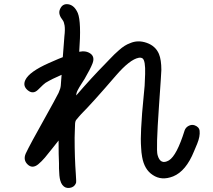

<svg xmlns="http://www.w3.org/2000/svg" viewBox="-20 -851 1040 936"><path d="M928.7 -240.2Q939.5 -236.3 945.8 -229.5Q952.1 -222.7 953.1 -212.9Q956.1 -186.5 941.4 -150.4Q925.8 -114.3 925.8 -113.3Q886.7 -16.6 824.2 8.8Q767.6 31.2 724.6 2Q683.6 -24.4 672.9 -85.9Q668.9 -107.4 668 -130.9Q665 -170.9 668 -224.6Q671.9 -300.8 679.7 -375Q683.6 -415 685.1 -433.1Q686.5 -451.2 687.5 -490.2Q689.5 -555.7 674.8 -566.4Q667 -571.3 656.2 -569.3Q613.3 -561.5 544.9 -482.4Q431.6 -350.6 376 -294.9Q372.1 -291 363.8 -281.2Q355.5 -271.5 351.6 -266.6Q345.7 -259.8 345.7 -240.2Q345.7 -230.5 344.7 -210Q343.8 -189.5 343.8 -179.7Q343.8 -81.1 349.6 -2.9Q352.5 36.1 350.6 41Q342.8 61.5 320.3 64.9Q297.9 68.4 284.2 50.8Q277.3 42 273.4 27.3Q268.6 9.8 267.6 -30.3Q267.6 -52.7 267.6 -54.7Q265.6 -91.8 265.6 -166Q255.9 -154.3 235.8 -128.4Q215.8 -102.5 199.2 -83Q182.6 -63.5 166 -49.8Q137.7 -27.3 114.7 -49.3Q91.8 -71.3 105.5 -102.5Q125 -144.5 205.1 -287.1Q245.1 -358.4 265.6 -398.4Q275.4 -419.9 276.4 -434.6Q277.3 -443.4 278.3 -460.9Q279.3 -478.5 280.3 -486.3Q234.4 -466.8 202.1 -447.3Q195.3 -443.4 166 -414.1Q141.6 -389.6 115.7 -410.6Q89.8 -431.6 103.5 -460.9Q122.1 -501 218.8 -543.9Q276.4 -569.3 286.1 -572.3L292 -648.4Q293.9 -671.9 293.9 -673.8Q297.9 -707 294.9 -726.6Q292 -744.1 286.1 -752Q262.7 -781.2 271.5 -803.7Q283.2 -835 313.5 -830.1Q342.8 -825.2 359.4 -787.1Q377 -743.2 366.2 -598.6Q399.4 -605.5 421.4 -589.4Q443.4 -573.2 430.7 -541Q420.9 -515.6 392.6 -466.8Q388.7 -460 377.4 -442.9Q366.2 -425.8 358.9 -411.6Q351.6 -397.5 351.6 -385.7Q425.8 -471.7 492.2 -539.1Q496.1 -543 513.2 -561Q530.3 -579.1 537.6 -585.9Q544.9 -592.8 559.6 -606Q574.2 -619.1 587.4 -627.4Q600.6 -635.7 614.3 -640.6Q652.3 -657.2 695.3 -642.1Q738.3 -627 754.9 -587.9Q766.6 -559.6 766.6 -509.8Q766.6 -498 754.9 -332Q740.2 -122.1 748 -95.7Q761.7 -44.9 803.7 -69.3Q841.8 -92.8 879.9 -214.8Q884.8 -229.5 899.4 -237.3Q914.1 -245.1 928.7 -240.2Z"/></svg>

Font: irohamaru Regular
Style: Regular
Weight: 400
Designer: [Source Han Sans]
Ryoko NISHIZUKA  (kana & ideographs); Paul D. Hunt (Latin, Greek & Cyrillic); Wenlong ZHANG  (bopomofo
Version: Version 1.00